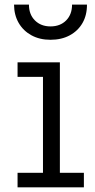

<svg xmlns="http://www.w3.org/2000/svg" viewBox="-20 -798 405 818"><path d="M235.1 -61.9H337.4V0H54.8V-61.9H163.1V-470.6H54.8V-532.5H235.1ZM350.5 -778.4Q350.8 -733.7 331.5 -700Q312.1 -666.3 277 -647.4Q242 -628.5 195.1 -628.5Q148.9 -628.5 114 -647.6Q79.2 -666.6 59.6 -700.3Q40.1 -734 39.8 -778.4H103.3Q103.3 -736.5 128.8 -711Q154.3 -685.5 195.1 -685.5Q236.5 -685.5 261.8 -711Q287 -736.5 287 -778.4Z"/></svg>

Font: Hepta Slab ExtraLight
Style: Regular
Weight: 200
Designer: Michael LaGattuta
Foundry: Michael LaGattuta
Version: Version 1.100